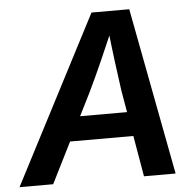

<svg xmlns="http://www.w3.org/2000/svg" viewBox="-78 -781 847 833"><g transform="rotate(-5 345.5 -364.0)"><path d="M-26.4 0 350.6 -727.5H515.1L653.3 0H515.6L450.2 -379.4Q441.9 -436.5 432.6 -509.5Q423.3 -582.5 413.1 -676.8H443.4Q403.8 -584.5 371.3 -511.5Q338.9 -438.5 310.1 -379.4L120.1 0ZM153.3 -178.2 170.9 -283.7H550.3L533.2 -178.2Z"/></g></svg>

Font: Inter 20pt SemiBold
Style: Italic
Weight: 600
Italic angle: -9.3988°
Version: Version 4.001;git-66647c0bb